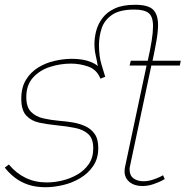

<svg xmlns="http://www.w3.org/2000/svg" viewBox="-23 -773 776 803"><path d="M167 10Q126 10 94 -1Q62 -12 38 -31Q14 -50 -3 -72L14 -85Q45 -48 84.5 -29Q124 -10 173 -10Q204 -10 237.5 -18Q271 -26 300.5 -43Q330 -60 348.5 -87Q367 -114 367 -153Q367 -193 346.5 -212Q326 -231 291 -238Q256 -245 214 -249Q175 -253 141.5 -260Q108 -267 87 -289.5Q66 -312 66 -360Q66 -407 85.5 -439Q105 -471 136.5 -490.5Q168 -510 205.5 -518.5Q243 -527 278 -527Q302 -527 322 -523.5Q342 -520 358 -513.5Q374 -507 386 -497Q382 -521 377 -542.5Q372 -564 372 -589Q372 -616 379.5 -644.5Q387 -673 406 -698Q425 -723 458 -738Q491 -753 542 -753Q597 -753 617.5 -732.5Q638 -712 638 -669Q638 -641 631.5 -603.5Q625 -566 615 -519H733L729 -499H610L520 -75Q519 -71 519 -68.5Q519 -66 519 -64Q519 -39 535.5 -27Q552 -15 576 -15Q596 -15 614.5 -21Q633 -27 645.5 -33Q658 -39 659 -40L666 -24Q665 -23 651 -16Q637 -9 616 -2Q595 5 572 5Q539 5 518.5 -12Q498 -29 498 -56Q498 -61 498.5 -66Q499 -71 500 -75L590 -499H519L524 -519H595Q606 -568 611.5 -603.5Q617 -639 617 -663Q617 -704 598.5 -718.5Q580 -733 539 -733Q477 -733 445 -710.5Q413 -688 402 -654Q391 -620 391 -585Q391 -537 401.5 -503Q412 -469 417 -452L397 -444Q382 -482 346.5 -494.5Q311 -507 274 -507Q230 -507 187 -493.5Q144 -480 115.5 -449Q87 -418 87 -367Q87 -325 107 -305Q127 -285 158 -278Q189 -271 222 -268Q249 -266 278 -261.5Q307 -257 332 -246Q357 -235 372.5 -213.5Q388 -192 388 -154Q388 -110 367 -79Q346 -48 312.5 -28Q279 -8 240.5 1Q202 10 167 10Z"/></svg>

Font: Raleway Thin
Style: Italic
Weight: 100
Italic angle: -12°
Designer: Matt McInerney, Pablo Impallari, Rodrigo Fuenzalida
Foundry: Matt McInerney, Pablo Impallari, Rodrigo Fuenzalida
Version: Version 4.026